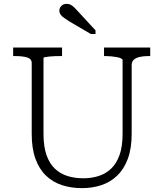

<svg xmlns="http://www.w3.org/2000/svg" viewBox="-20 -956 845 993"><path d="M205 -264Q205 -198 220.5 -154Q236 -110 264 -83.5Q292 -57 329.5 -45.5Q367 -34 411 -34Q454 -34 491 -46Q528 -58 555.5 -84.5Q583 -111 598.5 -155Q614 -199 614 -264V-645Q614 -650 606 -654Q598 -658 585 -660.5Q572 -663 556.5 -664.5Q541 -666 527 -666H518V-710H757V-666H746Q722 -666 702.5 -661.5Q683 -657 672 -647Q661 -637 661 -620V-263Q661 -188 641 -134.5Q621 -81 586 -47.5Q551 -14 504.5 1.5Q458 17 404 17Q348 17 300.5 1.5Q253 -14 218 -47.5Q183 -81 163.5 -134.5Q144 -188 144 -264V-630Q144 -652 120 -659Q96 -666 59 -666H48V-710H301V-666H292Q278 -666 262.5 -665.5Q247 -665 234 -663.5Q221 -662 213 -660.5Q205 -659 205 -656ZM390 -890Q378 -903 368 -913.5Q358 -924 348 -930Q338 -936 324 -936Q308 -936 297.5 -925.5Q287 -915 287 -901Q287 -890 293.5 -880.5Q300 -871 312 -863Q324 -855 339 -845L450 -780H474V-799Z"/></svg>

Font: Roboto Serif 20pt ExtraLight
Style: Regular
Weight: 250
Version: Version 1.008